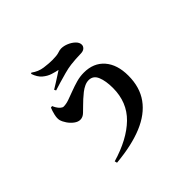

<svg xmlns="http://www.w3.org/2000/svg" viewBox="-204 -1077 1409 1409"><g transform="rotate(-45 500.0 -373.0)"><path d="M258 64Q435 12 532.5 -83Q630 -178 630 -326Q630 -399 610.5 -446Q591 -493 544 -493Q523 -493 501 -483Q479 -473 458 -456.5Q437 -440 418 -422.5Q399 -405 384 -390Q367 -373 344.5 -351.5Q322 -330 296 -330Q273 -330 249.5 -347.5Q226 -365 209 -390Q192 -415 186 -437Q181 -459 188.5 -491Q196 -523 206 -546L220 -548Q224 -537 233 -522Q242 -507 254.5 -496Q267 -485 278 -485Q304 -485 335.5 -496Q367 -507 403.5 -521Q440 -535 479 -546Q518 -557 558 -557Q659 -557 716.5 -491Q774 -425 774 -310Q774 -190 715 -108Q656 -26 542.5 21Q429 68 263 83ZM315 -622Q335 -634 359 -649Q383 -664 405 -678.5Q427 -693 441 -702Q416 -707 384 -717Q352 -727 323 -751.5Q294 -776 278 -824L286 -829Q328 -798 376 -791.5Q424 -785 460 -785Q507 -785 529 -792.5Q551 -800 565 -800Q593 -800 622.5 -787.5Q652 -775 672.5 -755Q693 -735 693 -712Q693 -696 679.5 -683.5Q666 -671 637 -671Q618 -671 587 -669Q556 -667 534 -664Q501 -660 461 -649Q421 -638 383.5 -627Q346 -616 322 -608Z"/></g></svg>

Font: Noto Serif HK ExtraLight Black
Style: Regular
Weight: 900
Version: Version 2.002-H1;hotconv 1.1.0;makeotfexe 2.6.0